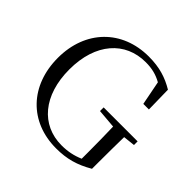

<svg xmlns="http://www.w3.org/2000/svg" viewBox="-189 -924 1119 1119"><g transform="rotate(45 370.5 -364.5)"><path d="M449 -319 567 -309C569 -239 570 -171 570 -101V-47C526 -28 482 -19 432 -19C264 -19 151 -151 151 -364C151 -582 269 -709 436 -709C488 -709 528 -699 569 -676L598 -527H644L641 -687C579 -724 516 -745 426 -745C207 -745 56 -592 56 -365C56 -137 203 16 422 16C510 16 577 -3 654 -48V-100C654 -179 655 -247 656 -311L729 -319V-349H449Z"/></g></svg>

Font: Noto Serif CJK KR
Style: Regular
Weight: 400
Designer: Ryoko NISHIZUKA 西塚涼子 (kana & ideographs); Frank Grießhammer (Latin, Greek & Cyrillic); Wenlong ZHANG 张文龙 (bopomofo); San
Foundry: Adobe
Version: Version 2.001;hotconv 1.1.0;makeotfexe 2.6.0